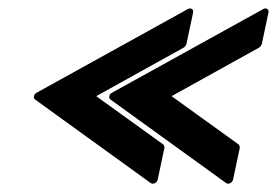

<svg xmlns="http://www.w3.org/2000/svg" viewBox="-20 -558 655 454"><path d="M544.4 -216.3Q545.4 -215.3 546.4 -212.6Q547.4 -210 546.9 -208L531.2 -133.8Q529.8 -127.4 524.2 -124.8Q518.6 -122.1 514.2 -125.5L241.7 -322.3Q237.3 -325.2 238.5 -330.6Q239.7 -335.9 245.1 -338.9L601.6 -536.1Q607.4 -539.6 611.8 -536.9Q616.2 -534.2 614.7 -527.8L599.1 -454.1Q598.6 -452.1 596.7 -449.5Q594.7 -446.8 593.3 -445.8L385.7 -330.6ZM366.2 -216.3Q367.2 -215.3 368.2 -212.6Q369.1 -210 368.7 -208L353 -133.8Q351.6 -127.4 345.9 -124.8Q340.3 -122.1 335.9 -125.5L63.5 -322.3Q59.1 -325.2 60.3 -330.6Q61.5 -335.9 66.9 -338.9L423.3 -536.1Q429.2 -539.6 433.6 -536.9Q438 -534.2 436.5 -527.8L420.9 -454.1Q420.4 -452.1 418.5 -449.5Q416.5 -446.8 415 -445.8L207.5 -330.6Z"/></svg>

Font: Fibel Nord
Style: Bold Italic
Weight: 700
Designer: Peter Wiegel
Foundry: Peter Wioegel
Version: Version 000.000